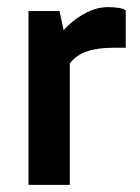

<svg xmlns="http://www.w3.org/2000/svg" viewBox="-20 -519 393 539"><path d="M147 -488 176 -355V0H60V-488ZM155 -300 131 -311V-398L140 -410Q150 -427 172 -448Q194 -469 223.5 -484Q253 -499 284 -499Q299 -499 312.5 -497Q326 -495 333 -490V-385H301Q235 -385 202 -364.5Q169 -344 155 -300Z"/></svg>

Font: Gabarito Medium
Style: Regular
Weight: 500
Designer: Leandro Assis / Alvaro Franca / Felipe Casaprima
Foundry: Naipe Foundry
Version: Version 1.000